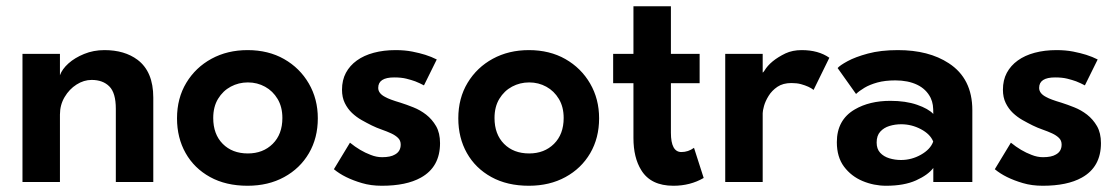

<svg xmlns="http://www.w3.org/2000/svg" viewBox="-20 -583 3585 615"><path d="M471 0H351V-234.5Q351 -285.5 330.2 -306.2Q309.5 -327 273.5 -327Q248.5 -327 225.2 -312.2Q202 -297.5 187 -272.2Q172 -247 172 -216V0H52V-410.5H172V-342Q179 -361.5 199.2 -379.8Q219.5 -398 249.5 -410.2Q279.5 -422.5 314.5 -422.5Q379 -422.5 420.5 -391.5Q471 -353.5 471 -270.5Z M773 12Q703.5 12 652.8 -16Q602 -44 574.5 -92.8Q547 -141.5 547 -204Q547 -268.5 576.8 -317.8Q606.5 -367 657.5 -394.8Q708.5 -422.5 773 -422.5Q839.5 -422.5 890 -393.8Q940.5 -365 969.2 -315.5Q998 -266 998 -204Q998 -141 969.5 -92.2Q941 -43.5 890.2 -15.8Q839.5 12 773 12ZM774 -91.5Q822.5 -91.5 853.5 -122.2Q884.5 -153 884.5 -205Q884.5 -240.5 869.2 -266Q854 -291.5 829 -305.2Q804 -319 774 -319Q744.5 -319 719.2 -305.5Q694 -292 678.5 -266.5Q663 -241 663 -205Q663 -153 693.5 -122.2Q724 -91.5 774 -91.5Z M1203 12Q1168 12 1139.5 3.5Q1083 -13 1049.5 -41L1101 -126Q1133.5 -99.5 1167 -87Q1185.5 -79.5 1204 -79.5Q1231 -79.5 1245 -88Q1263.5 -98 1263.5 -120Q1263.5 -133 1255 -141.2Q1246.5 -149.5 1233 -155.8Q1219.5 -162 1203 -167.8Q1186.5 -173.5 1170.8 -181.2Q1155 -189 1138.2 -198.5Q1121.5 -208 1107.5 -221.2Q1093.5 -234.5 1084.5 -252.8Q1075.5 -271 1075.5 -295.5Q1075.5 -326.5 1088 -349.8Q1100.5 -373 1123 -389.2Q1145.5 -405.5 1177.2 -414Q1209 -422.5 1247 -422.5Q1276.5 -422.5 1300.5 -417.8Q1324.5 -413 1342 -407.5Q1362.5 -401 1379 -392.5L1338 -309.5Q1325 -316.5 1310 -322.5Q1297.5 -327 1281.5 -331Q1265.5 -335 1242.5 -335Q1191.5 -335 1191.5 -301.5Q1191.5 -283.5 1214.5 -272Q1227.5 -264.5 1263 -254Q1282 -248 1304 -239.2Q1326 -230.5 1345 -215.8Q1364 -201 1376.8 -179Q1389.5 -157 1389.5 -124.5Q1389.5 -48 1328 -14Q1281.5 12 1203 12Z M1674 12Q1604.5 12 1553.8 -16Q1503 -44 1475.5 -92.8Q1448 -141.5 1448 -204Q1448 -268.5 1477.8 -317.8Q1507.5 -367 1558.5 -394.8Q1609.5 -422.5 1674 -422.5Q1740.5 -422.5 1791 -393.8Q1841.5 -365 1870.2 -315.5Q1899 -266 1899 -204Q1899 -141 1870.5 -92.2Q1842 -43.5 1791.2 -15.8Q1740.5 12 1674 12ZM1675 -91.5Q1723.5 -91.5 1754.5 -122.2Q1785.5 -153 1785.5 -205Q1785.5 -240.5 1770.2 -266Q1755 -291.5 1730 -305.2Q1705 -319 1675 -319Q1645.5 -319 1620.2 -305.5Q1595 -292 1579.5 -266.5Q1564 -241 1564 -205Q1564 -153 1594.5 -122.2Q1625 -91.5 1675 -91.5Z M2137 12Q2064.5 12 2034 -38Q2009 -78 2009 -141V-316.5H1944V-410.5H2009V-563H2129V-410.5H2221V-316.5H2129V-158Q2129 -96 2162.5 -96Q2184.5 -96 2203 -109.5L2234 -13Q2191 12 2137 12Z M2423 0H2303V-410.5H2423V-350.5Q2424.5 -350.5 2428.5 -356.5Q2447.5 -388.5 2496 -412Q2518.5 -422.5 2548 -422.5Q2601.5 -422.5 2636.5 -398L2586 -295Q2572.5 -306 2545.5 -313.5Q2532.5 -317 2515 -317Q2488 -317 2470.2 -305Q2452.5 -293 2442 -276Q2431.5 -259 2427.2 -243.5Q2423 -228 2423 -220.5Z M2818.5 12Q2779 12 2742.8 -3.2Q2706.5 -18.5 2683.5 -49.2Q2660.5 -80 2660.5 -127.5Q2660.5 -199 2718 -232.5Q2765 -260 2832 -260Q2881 -260 2917.2 -247.5Q2953.5 -235 2969.5 -218Q2969.5 -235 2968 -246.2Q2966.5 -257.5 2961 -269.5Q2947 -297.5 2917.8 -311.5Q2888.5 -325.5 2848 -325.5Q2815 -325.5 2790.5 -318.8Q2766 -312 2749.2 -302Q2732.5 -292 2722 -282L2663 -365Q2670 -373.5 2694.8 -387Q2719.5 -400.5 2760.2 -411.5Q2801 -422.5 2856 -422.5Q2955 -422.5 3019 -380.5Q3094.5 -331.5 3094.5 -230V0H2969.5V-45Q2952.5 -22.5 2914.2 -5.2Q2876 12 2818.5 12ZM2866 -70.5Q2900 -70.5 2930 -87.5Q2960 -104.5 2969 -129V-130Q2959.5 -153.5 2929.8 -169.2Q2900 -185 2866.5 -185Q2847 -185 2829 -179.5Q2811 -174 2799.5 -161.2Q2788 -148.5 2788 -126.5Q2788 -106 2799.2 -93.8Q2810.5 -81.5 2828.5 -76Q2846.5 -70.5 2866 -70.5Z M3320 12Q3285 12 3256.5 3.5Q3200 -13 3166.5 -41L3218 -126Q3250.5 -99.5 3284 -87Q3302.5 -79.5 3321 -79.5Q3348 -79.5 3362 -88Q3380.5 -98 3380.5 -120Q3380.5 -133 3372 -141.2Q3363.5 -149.5 3350 -155.8Q3336.5 -162 3320 -167.8Q3303.5 -173.5 3287.8 -181.2Q3272 -189 3255.2 -198.5Q3238.5 -208 3224.5 -221.2Q3210.5 -234.5 3201.5 -252.8Q3192.5 -271 3192.5 -295.5Q3192.5 -326.5 3205 -349.8Q3217.5 -373 3240 -389.2Q3262.5 -405.5 3294.2 -414Q3326 -422.5 3364 -422.5Q3393.5 -422.5 3417.5 -417.8Q3441.5 -413 3459 -407.5Q3479.5 -401 3496 -392.5L3455 -309.5Q3442 -316.5 3427 -322.5Q3414.5 -327 3398.5 -331Q3382.5 -335 3359.5 -335Q3308.5 -335 3308.5 -301.5Q3308.5 -283.5 3331.5 -272Q3344.5 -264.5 3380 -254Q3399 -248 3421 -239.2Q3443 -230.5 3462 -215.8Q3481 -201 3493.8 -179Q3506.5 -157 3506.5 -124.5Q3506.5 -48 3445 -14Q3398.5 12 3320 12Z"/></svg>

Font: Lucymar Sans SemiBold
Style: Regular
Weight: 600
Foundry: The League of Moveable Type (original font) / Main changes by Cristiano Sobral with portions from Mirco Monsees
Version: Version 2.001;August 30, 2020;FontCreator 13.0.0.2681 64-bit